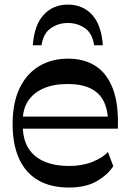

<svg xmlns="http://www.w3.org/2000/svg" viewBox="-20 -821 571 851"><path d="M285.9 10.2Q203.8 10.2 148 -22.7Q92.2 -55.7 64.1 -118.7Q35.9 -181.7 35.9 -271Q35.9 -364.6 66.5 -429.2Q97.1 -493.8 152.7 -527.4Q208.2 -561 282.8 -561Q352.7 -561 403.4 -528.6Q454.2 -496.1 480.3 -427.6Q506.4 -359.1 502.3 -250.8H75.1V-304.1H480.3L459.4 -273.9Q459.4 -329.2 441.4 -368.3Q423.4 -407.3 383.8 -427.9Q344.1 -448.6 279.2 -448.6Q216 -448.6 171.6 -428.6Q127.1 -408.7 104 -372.7Q80.9 -336.7 80.9 -286.6V-264.6Q80.9 -176 134.4 -130.7Q188 -85.4 286.9 -85.4Q344.8 -85.4 390.3 -103.8Q435.9 -122.2 458.4 -147.3L482.1 -84.9Q460.1 -48.7 411.1 -19.2Q362.1 10.2 285.9 10.2ZM280.7 -800.6Q347.1 -800.6 388.3 -755.4Q429.6 -710.2 435.9 -620.4H397.3Q389.6 -672.6 356.7 -695.9Q323.7 -719.1 280.7 -719.1Q238.4 -719.1 205.1 -695.9Q171.7 -672.6 164.1 -620.4H125.5Q131.8 -710.2 173.6 -755.4Q215.3 -800.6 280.7 -800.6Z"/></svg>

Font: Savate ExtraLight
Style: Regular
Weight: 200
Designer: Max Esnée
Foundry: Plomb Type
Version: Version 2.000